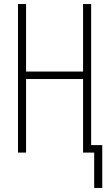

<svg xmlns="http://www.w3.org/2000/svg" viewBox="-20 -755 540 950"><path d="M446 175V0H391V-364H109V0H69V-735H109V-401H391V-735H431V-37H486V175Z"/></svg>

Font: Iosevka SS04 Extralight
Style: Regular
Weight: 200
Monospace: yes
Designer: Belleve Invis
Foundry: Belleve Invis
Version: Version 19.0.0; ttfautohint (v1.8.4)